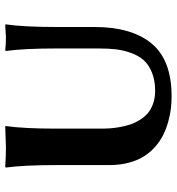

<svg xmlns="http://www.w3.org/2000/svg" viewBox="10 -698 698 759"><g transform="rotate(-90 359.5 -319.0)"><path d="M546.9 -444.8V-276.9C546.9 -252.1 545.7 -230 543.5 -210.4C541.2 -190.9 536.5 -171.1 529.3 -150.9C522.1 -130.7 512.6 -113.9 500.7 -100.6C488.9 -87.2 472.6 -76.3 451.9 -67.9C431.2 -59.4 406.9 -55.2 378.9 -55.2C360.7 -55.2 344 -57.9 328.9 -63.2C313.7 -68.6 301.1 -75.6 291 -84.2C280.9 -92.9 272.1 -103.4 264.4 -115.7C256.8 -128.1 250.8 -140.5 246.6 -153.1C242.4 -165.6 238.9 -179.2 236.3 -193.8C233.7 -208.5 232 -221.6 231.2 -233.2C230.4 -244.7 230 -256.7 230 -269V-444.8C230 -531.7 233.4 -598.5 240.2 -645L238.8 -647.9L155.8 -645C133 -645 107.1 -646 78.1 -647.9L76.2 -645C82.7 -597.5 85.9 -530.8 85.9 -444.8V-235.8C85.9 -207.5 89.2 -181.6 95.7 -158C102.2 -134.4 110.8 -114.3 121.6 -97.7C132.3 -81.1 145.2 -66.3 160.2 -53.5C175.1 -40.6 190.7 -30.3 206.8 -22.5C222.9 -14.6 240.2 -8.2 258.5 -3.2C276.9 1.9 294 5.3 309.8 7.1C325.6 8.9 341.6 9.8 357.9 9.8C453.3 9.8 522.8 -16.5 566.4 -69.1C610 -121.7 631.8 -196.9 631.8 -294.9V-444.8C631.8 -531.7 635.3 -598.5 642.1 -645L641.1 -647.9L589.8 -645C573.6 -645 556.6 -646 539.1 -647.9L537.1 -645C543.6 -597.5 546.9 -530.8 546.9 -444.8Z"/></g></svg>

Font: Linux Biolinum G
Style: Bold
Weight: 700
Designer: Philipp H. Poll
Foundry: Philipp H. Poll
Version: Version 1.1.0